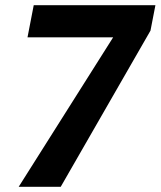

<svg xmlns="http://www.w3.org/2000/svg" viewBox="-20 -720 619 740"><path d="M52 0 416 -576H86L110 -700H579L560 -602L214 0Z"/></svg>

Font: REM Medium
Style: Italic
Weight: 500
Italic angle: -11°
Designer: Octavio Pardo
Foundry: Ashler Design
Version: Version 1.005;gftools[0.9.28]